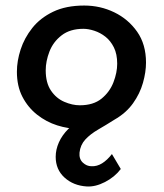

<svg xmlns="http://www.w3.org/2000/svg" viewBox="-20 -455 592 693"><path d="M377 -25Q353 -10 329.5 0Q306 10 265 10Q226 10 186.5 -2.5Q147 -15 114 -41Q81 -67 61 -105.5Q41 -144 41 -196Q41 -235 54.5 -276.5Q68 -318 96.5 -354Q125 -390 171.5 -412.5Q218 -435 284 -435Q342 -435 392.5 -410.5Q443 -386 475 -340.5Q507 -295 507 -229Q507 -195 496 -156Q485 -117 460 -82Q435 -47 393 -23Q363 -4 334.5 12.5Q306 29 288 48.5Q270 68 267 96Q265 119 279 132Q293 145 310 145Q330 146 348.5 134.5Q367 123 384 101L416 155Q394 184 359 202Q324 220 293 218Q245 215 213 186Q181 157 181 111Q181 85 192.5 59Q204 33 227 10Q250 -13 284 -26ZM268 -75Q317 -75 346.5 -99Q376 -123 389.5 -158Q403 -193 403 -225Q403 -260 391 -284Q379 -308 360.5 -322.5Q342 -337 320.5 -344Q299 -351 281 -351Q233 -351 202.5 -327.5Q172 -304 158.5 -269Q145 -234 145 -201Q145 -156 164 -128Q183 -100 212 -87.5Q241 -75 268 -75Z"/></svg>

Font: Josefin Sans Thin Medium
Style: Italic
Weight: 500
Italic angle: -7°
Version: Version 2.000